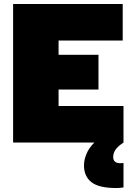

<svg xmlns="http://www.w3.org/2000/svg" viewBox="-20 -718 690 967"><path d="M46 -698H598V-514H275V-442H476V-267H275V-184H602V0Q573 19 561.5 36.5Q550 54 550 73Q550 88 559 96Q568 104 585 104Q597 104 602 103V226Q583 229 565 229Q478 229 440.5 199.5Q403 170 403 115Q403 87 415.5 57Q428 27 455 0H46Z"/></svg>

Font: Azeret Mono Black
Style: Regular
Weight: 900
Designer: Martin Vácha
Foundry: Displaay
Version: Version 1.000; Glyphs 3.0.3, build 3074